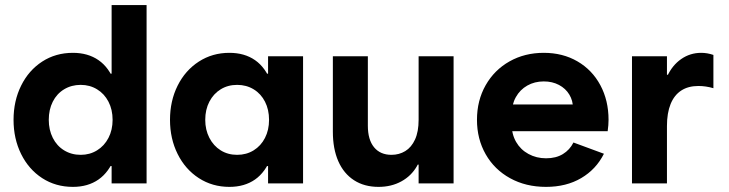

<svg xmlns="http://www.w3.org/2000/svg" viewBox="-20 -727 2888 761"><path d="M561 -707H422.4V-385.7L444.3 -252L422.4 -101.6V0H561ZM406.7 -68.8H468.3V-435.1H406.7L456.5 -252Q456.5 -340.8 434.6 -400.1Q412.6 -459.5 370.6 -488.5Q328.6 -517.6 269 -517.6Q200.7 -517.6 147.2 -482.9Q93.8 -448.2 63.8 -387.7Q33.7 -327.1 33.7 -252Q33.7 -177.2 63.7 -116.5Q93.8 -55.7 147.2 -21Q200.7 13.7 269 13.7Q328.6 13.7 370.6 -15.6Q412.6 -44.9 434.6 -104Q456.5 -163.1 456.5 -252ZM173.3 -252Q173.3 -292.5 189.2 -324Q205.1 -355.5 234.1 -373Q263.2 -390.6 299.9 -390.6Q335.9 -390.6 364.7 -373Q393.6 -355.5 409.9 -324Q426.3 -292.5 426.3 -252Q426.3 -211.9 409.9 -180.4Q393.6 -148.9 364.7 -131.1Q335.9 -113.3 299.9 -113.3Q263.2 -113.3 234.1 -131.1Q205.1 -148.9 189.2 -180.6Q173.3 -212.3 173.3 -252Z M889.2 13.7Q821.8 13.7 768.1 -21Q714.4 -55.7 684.1 -116.5Q653.8 -177.2 653.8 -252Q653.8 -327.1 684.1 -387.7Q714.4 -448.2 768.1 -482.9Q821.8 -517.6 889.2 -517.6Q949.2 -517.6 991 -488.5Q1032.7 -459.5 1054.7 -400.1Q1076.7 -340.8 1076.7 -252L1026.9 -435.1H1088.4V-68.8H1026.9L1076.7 -252Q1076.7 -163.1 1054.7 -104Q1032.7 -44.9 991 -15.6Q949.2 13.7 889.2 13.7ZM1046.4 -252Q1046.4 -292.5 1030.3 -324Q1014.2 -355.5 985.4 -373Q956.5 -390.6 919.9 -390.6Q883.3 -390.6 854.7 -373Q826.2 -355.5 809.8 -324Q793.5 -292.5 793.5 -252Q793.5 -212.4 809.8 -180.7Q826.2 -148.9 854.7 -131.1Q883.3 -113.3 919.9 -113.3Q956.5 -113.3 985.4 -131.1Q1014.2 -148.9 1030.3 -180.4Q1046.4 -211.9 1046.4 -252ZM1042.5 0V-101.6L1064.5 -252L1042.5 -385.7V-503.9H1181.2V0Z M1777.8 0H1639.2V-503.9H1777.8ZM1531.7 -113.3Q1562 -113.3 1586.4 -128.2Q1610.8 -143.1 1625 -174.1Q1639.2 -205.1 1639.2 -252L1654.8 -158.2V-74.7H1623.5L1654.8 -158.2Q1654.8 -107.4 1632.6 -68.6Q1610.4 -29.8 1570.8 -8.1Q1531.2 13.7 1480.5 13.7Q1423.8 13.7 1383.1 -12.7Q1342.3 -39.1 1320.8 -88.1Q1299.3 -137.2 1299.3 -205.1V-503.9H1438V-228.5Q1438 -173.3 1462.6 -143.3Q1487.3 -113.3 1531.7 -113.3Z M1870.5 -252Q1870.5 -328.8 1905 -389.4Q1939.5 -449.9 1999.6 -483.7Q2059.7 -517.6 2135.2 -517.6Q2210.7 -517.6 2268.8 -483.7Q2327 -449.9 2359.5 -389.4Q2392 -328.8 2392 -252Q2392 -231.3 2388.5 -206.9H1952V-312.9H2258.1L2251.1 -298Q2251.1 -328.1 2236.5 -352.2Q2222 -376.3 2195.6 -390.3Q2169.2 -404.3 2135.2 -404.3Q2098.9 -404.3 2070 -387.9Q2041 -371.5 2024.6 -342Q2008.1 -312.5 2008.1 -273.7V-234.4Q2008.1 -194.8 2025.7 -164.3Q2043.2 -133.9 2074.6 -116.8Q2106 -99.6 2144.4 -99.6Q2183.6 -99.6 2211 -116.3Q2238.4 -133 2252.9 -162.2L2373.7 -117.6Q2342.8 -55.9 2283.6 -21.1Q2224.5 13.7 2144.1 13.7Q2064 13.7 2001.9 -20.6Q1939.7 -54.8 1905.1 -115.4Q1870.5 -176.1 1870.5 -252Z M2484.9 -503.9H2623.5V0H2484.9ZM2604 -325.7V-430.7H2639.2L2604 -325.7Q2604 -380.4 2624.3 -424.3Q2644.5 -468.3 2679.9 -492.9Q2715.3 -517.6 2759.3 -517.6Q2783.2 -517.6 2807.6 -509.3V-377.4Q2777.8 -386.2 2748 -386.2Q2708 -386.2 2680.2 -368.2Q2652.3 -350.1 2637.9 -314.5Q2623.5 -278.8 2623.5 -227.5Z"/></svg>

Font: Wanted Sans Variable
Style: Regular
Weight: 400
Designer: Original Design by Kil Hyung-jin and Kang Hanbin, Wanted Lab, Inc; Hangeul from Source Han Sans by Jang Soo-young and Ka
Foundry: Wanted Lab, Inc.
Version: Version 1.003;Glyphs 3.2 (3227)